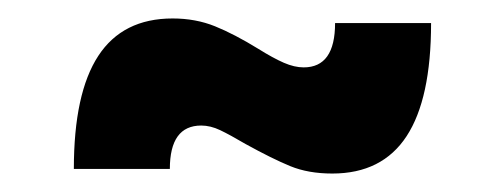

<svg xmlns="http://www.w3.org/2000/svg" viewBox="-20 -428 546 208"><path d="M340 -240Q314 -240 294.5 -248Q275 -256 246 -272Q229 -282 218.5 -287Q208 -292 198 -292Q164 -292 164 -245H60Q60 -327 86.5 -367.5Q113 -408 167 -408Q192 -408 213 -399.5Q234 -391 260 -375Q276 -365 287.5 -360Q299 -355 309 -355Q343 -355 343 -403H447Q447 -321 420.5 -280.5Q394 -240 340 -240Z"/></svg>

Font: TypoPRO Montserrat Alternates
Style: Regular
Weight: 600
Designer: Julieta Ulanovsky
Foundry: Julieta Ulanovsky
Version: Version 6.001